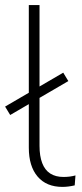

<svg xmlns="http://www.w3.org/2000/svg" viewBox="-28 -725 323 753"><path d="M217 8Q154 8 119.5 -32.5Q85 -73 85 -146V-705H127V-153Q127 -113 137.5 -85.5Q148 -58 169 -44.5Q190 -31 221 -31Q234 -31 245.5 -32.5Q257 -34 268 -37L265 2Q252 5 240 6.5Q228 8 217 8ZM12 -274 -8 -307 220 -440 240 -407Z"/></svg>

Font: Nunito Sans 12pt ExtraLight
Style: Regular
Weight: 200
Designer: Vernon Adams
Foundry: Vernon Adams
Version: Version 3.101;gftools[0.9.27]